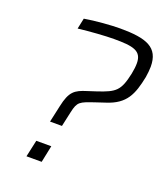

<svg xmlns="http://www.w3.org/2000/svg" viewBox="-129 -787 763 878"><g transform="rotate(20 252.0 -348.0)"><path d="M167 -268 149 -186H207L223 -259C235 -313 244 -316 315 -340L360 -355C451 -384 473 -438 491 -527C494 -547 496 -564 496 -579C496 -673 434 -696 305 -696C262 -696 184 -690 133 -681L122 -629C181 -636 255 -641 295 -641C388 -641 431 -633 431 -572C431 -557 429 -541 425 -520C406 -431 387 -417 303 -389L260 -375C205 -358 183 -343 167 -268ZM120 -82 102 0H176L193 -82Z"/></g></svg>

Font: Saira UNSAM Light Italic
Style: Regular
Weight: 300
Italic angle: -12°
Designer: Hector Gatti with collaboration of the Omnibus-Type team
Foundry: Omnibus-Type
Version: Version 0.072;PS 000.072;hotconv 1.0.88;makeotf.lib2.5.64775